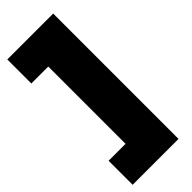

<svg xmlns="http://www.w3.org/2000/svg" viewBox="-279 -778 938 938"><g transform="rotate(-45 190.5 -309.0)"><path d="M327 -742V124H10V-42H127V-576H10V-742Z"/></g></svg>

Font: Alexandria Black
Style: Regular
Weight: 900
Designer: Mohamed Gaber
Foundry: Kief Type Foundry
Version: Version 5.100